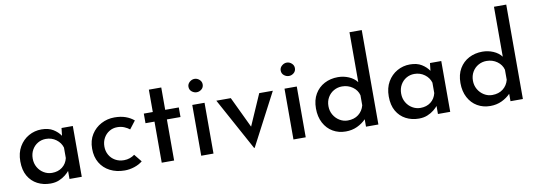

<svg xmlns="http://www.w3.org/2000/svg" viewBox="-60 -1161 4340 1556"><g transform="rotate(-10 2110.5 -382.5)"><path d="M254 10Q195 10 147 -15Q99 -40 71 -88.5Q43 -137 43 -209Q43 -279 72.5 -329.5Q102 -380 150.5 -407.5Q199 -435 256 -435Q314 -435 352 -411.5Q390 -388 412 -355L419 -418H512V0H411V-66Q400 -52 378 -34Q356 -16 325 -3Q294 10 254 10ZM281 -73Q331 -73 365.5 -99.5Q400 -126 411 -172V-258Q399 -299 362.5 -326Q326 -353 278 -353Q242 -353 212 -335.5Q182 -318 164 -286.5Q146 -255 146 -214Q146 -174 164.5 -142Q183 -110 214 -91.5Q245 -73 281 -73Z M1012 -39Q984 -16 944.5 -3Q905 10 865 10Q797 10 744.5 -17Q692 -44 663 -93Q634 -142 634 -209Q634 -277 665 -326Q696 -375 746.5 -401.5Q797 -428 855 -428Q907 -428 946.5 -414Q986 -400 1015 -375L965 -310Q948 -324 922 -335Q896 -346 864 -346Q828 -346 798.5 -328Q769 -310 752 -279Q735 -248 735 -209Q735 -171 752.5 -140Q770 -109 801.5 -91Q833 -73 873 -73Q899 -73 921.5 -81Q944 -89 961 -102Z M1170 -601H1272V-417H1384V-338H1272V0H1170V-338H1096V-417H1170Z M1495 -418H1596V0H1495ZM1490 -568Q1490 -591 1508.5 -607Q1527 -623 1549 -623Q1571 -623 1589 -607Q1607 -591 1607 -568Q1607 -543 1589 -528Q1571 -513 1549 -513Q1527 -513 1508.5 -528Q1490 -543 1490 -568Z M1928 12 1693 -418H1812L1934 -162L2046 -418H2158L1933 12Z M2254 -418H2355V0H2254ZM2249 -568Q2249 -591 2267.5 -607Q2286 -623 2308 -623Q2330 -623 2348 -607Q2366 -591 2366 -568Q2366 -543 2348 -528Q2330 -513 2308 -513Q2286 -513 2267.5 -528Q2249 -543 2249 -568Z M2684 10Q2625 10 2578 -17.5Q2531 -45 2504 -96Q2477 -147 2477 -215Q2477 -285 2506 -334Q2535 -383 2584.5 -409Q2634 -435 2696 -435Q2742 -435 2784.5 -417Q2827 -399 2852 -366V-777H2953V0H2851V-61Q2821 -30 2778.5 -10Q2736 10 2684 10ZM2715 -75Q2768 -75 2803.5 -102.5Q2839 -130 2851 -176V-259Q2840 -301 2802.5 -328Q2765 -355 2715 -355Q2679 -355 2648 -337.5Q2617 -320 2598.5 -288.5Q2580 -257 2580 -216Q2580 -177 2598.5 -145Q2617 -113 2648 -94Q2679 -75 2715 -75Z M3286 10Q3227 10 3179 -15Q3131 -40 3103 -88.5Q3075 -137 3075 -209Q3075 -279 3104.5 -329.5Q3134 -380 3182.5 -407.5Q3231 -435 3288 -435Q3346 -435 3384 -411.5Q3422 -388 3444 -355L3451 -418H3544V0H3443V-66Q3432 -52 3410 -34Q3388 -16 3357 -3Q3326 10 3286 10ZM3313 -73Q3363 -73 3397.5 -99.5Q3432 -126 3443 -172V-258Q3431 -299 3394.5 -326Q3358 -353 3310 -353Q3274 -353 3244 -335.5Q3214 -318 3196 -286.5Q3178 -255 3178 -214Q3178 -174 3196.5 -142Q3215 -110 3246 -91.5Q3277 -73 3313 -73Z M3873 10Q3814 10 3767 -17.5Q3720 -45 3693 -96Q3666 -147 3666 -215Q3666 -285 3695 -334Q3724 -383 3773.5 -409Q3823 -435 3885 -435Q3931 -435 3973.5 -417Q4016 -399 4041 -366V-777H4142V0H4040V-61Q4010 -30 3967.5 -10Q3925 10 3873 10ZM3904 -75Q3957 -75 3992.5 -102.5Q4028 -130 4040 -176V-259Q4029 -301 3991.5 -328Q3954 -355 3904 -355Q3868 -355 3837 -337.5Q3806 -320 3787.5 -288.5Q3769 -257 3769 -216Q3769 -177 3787.5 -145Q3806 -113 3837 -94Q3868 -75 3904 -75Z"/></g></svg>

Font: Reem Kufi Ink
Style: Regular
Weight: 400
Designer: Khaled Hosny
Version: Version 1.7